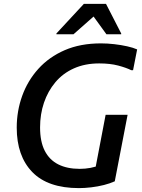

<svg xmlns="http://www.w3.org/2000/svg" viewBox="-20 -955 731 987"><path d="M66 -299Q66 -384 94 -462Q122 -540 177 -601Q232 -662 312.5 -697Q393 -732 499 -732Q532 -732 567 -728Q602 -724 633.5 -717Q665 -710 685 -701L664 -594H655Q629 -607 587.5 -618Q546 -629 490 -629Q417 -629 360 -603.5Q303 -578 264.5 -532Q226 -486 206 -427Q186 -368 186 -300Q186 -227 210 -180Q234 -133 279.5 -110Q325 -87 390 -87Q418 -87 445 -92Q472 -97 494 -107L464 -56L523 -365H636L570 -23Q546 -12 514.5 -4Q483 4 449 8Q415 12 386 12Q226 12 146 -70.5Q66 -153 66 -299ZM270 -779V-783L411 -935H525L603 -783V-779H527L461 -870L358 -779Z"/></svg>

Font: Kufam Medium
Style: Italic
Weight: 500
Italic angle: -11°
Designer: Artur Schmal
Foundry: Original Type
Version: Version 1.301; ttfautohint (v1.8.3)